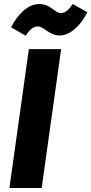

<svg xmlns="http://www.w3.org/2000/svg" viewBox="-20 -938 456 958"><path d="M277 -761C331 -761 382 -810 416 -877L343 -918C323 -889 307 -873 283 -873C253 -873 233 -918 176 -918C118 -918 68 -865 35 -802L108 -760C128 -789 144 -806 169 -806C199 -806 226 -761 277 -761ZM285 -693H124L27 0H188Z"/></svg>

Font: Fira Sans
Style: Bold Italic
Weight: 700
Italic angle: -8°
Designer: bBox Type GmbH & Carrois Corporate GbR & Edenspiekermann AG
Foundry: bBox Type GmbH & Carrois Corporate GbR & Edenspiekermann AG
Version: Version 4.301;PS 004.301;hotconv 1.0.88;makeotf.lib2.5.64775